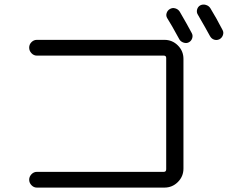

<svg xmlns="http://www.w3.org/2000/svg" viewBox="-20 -851 1040 858"><path d="M836.9 -703.1Q842.8 -692.4 838.9 -680.2Q835 -668 824.2 -662.1Q813.5 -656.2 800.3 -660.6Q787.1 -665 781.2 -675.8Q745.1 -742.2 727.5 -769.5Q720.7 -780.3 724.6 -792.5Q728.5 -804.7 739.7 -811Q751 -817.4 763.7 -813.5Q776.4 -809.6 783.2 -798.8Q818.4 -738.3 836.9 -703.1ZM919.9 -814.5Q946.3 -771.5 974.6 -716.8Q980.5 -706.1 976.1 -693.8Q971.7 -681.6 960.9 -675.8Q949.2 -669.9 937 -673.8Q924.8 -677.7 918 -690.4Q898.4 -726.6 864.3 -785.2Q857.4 -795.9 860.8 -808.6Q864.3 -821.3 875 -827.1Q886.7 -833 899.9 -829.1Q913.1 -825.2 919.9 -814.5ZM711.9 -83Q722.7 -83 722.7 -94.7V-591.8Q722.7 -602.5 711.9 -602.5H144.5Q130.9 -602.5 120.6 -613.3Q110.4 -624 110.4 -638.2Q110.4 -652.3 120.6 -662.6Q130.9 -672.9 144.5 -672.9H714.8Q750 -672.9 774.9 -647.9Q799.8 -623 799.8 -587.9V-97.7Q799.8 -62.5 774.9 -37.6Q750 -12.7 714.8 -12.7H144.5Q130.9 -12.7 120.6 -23.4Q110.4 -34.2 110.4 -47.9Q110.4 -61.5 120.6 -72.3Q130.9 -83 144.5 -83Z"/></svg>

Font: Rounded-X Mgen+ 1mn regular
Style: Regular
Weight: 400
Designer: [Source Han Sans]
Ryoko NISHIZUKA  (kana & ideographs); Paul D. Hunt (Latin, Greek & Cyrillic); Wenlong ZHANG  (bopomofo
Version: Version 1.059.20150602